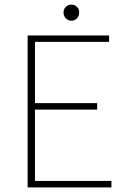

<svg xmlns="http://www.w3.org/2000/svg" viewBox="-20 -814 550 834"><path d="M100 0V-660H454V-632H132V-366H402V-338H132V-28H464V0ZM290 -724Q277 -724 266.5 -734Q256 -744 256 -760Q256 -775 266.5 -784.5Q277 -794 290 -794Q304 -794 314 -784.5Q324 -775 324 -760Q324 -744 314 -734Q304 -724 290 -724Z"/></svg>

Font: Source Sans 3 ExtraLight ExtraLight
Style: Regular
Weight: 250
Version: Version 3.052;hotconv 1.1.0;makeotfexe 2.6.0